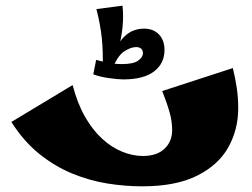

<svg xmlns="http://www.w3.org/2000/svg" viewBox="-20 -650 890 677"><path d="M481 7Q421 7 358.5 -3Q296 -13 235 -38Q174 -63 119 -107Q64 -151 20 -220L236 -350Q253 -285 280 -238Q307 -191 340.5 -160.5Q374 -130 411 -115Q448 -100 484 -100Q533 -100 560 -125.5Q587 -151 587 -191Q587 -222 578 -254Q569 -286 552 -329L801 -410Q810 -374 815 -339Q820 -304 820 -269Q820 -193 785 -130.5Q750 -68 675 -30.5Q600 7 481 7ZM415 -370Q397 -370 364.5 -374.5Q332 -379 309 -388L319 -439Q332 -435 358 -429.5Q384 -424 409 -424Q451 -424 467.5 -436.5Q484 -449 484 -462Q484 -473 477.5 -478.5Q471 -484 460 -484Q441 -484 417.5 -468.5Q394 -453 374 -403L364 -414Q380 -476 410.5 -512.5Q441 -549 488 -549Q521 -549 540.5 -528.5Q560 -508 560 -474Q560 -426 523 -398Q486 -370 415 -370ZM342 -403Q344 -468 339 -515.5Q334 -563 320 -618L412 -630Q416 -592 412 -554Q408 -516 398.5 -481Q389 -446 375 -414Z"/></svg>

Font: Marhey Light
Style: Regular
Weight: 300
Designer: Nur Syamsi & Bustanul Arifin
Foundry: Namelatype
Version: Version 1.000